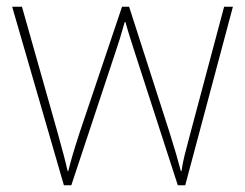

<svg xmlns="http://www.w3.org/2000/svg" viewBox="-20 -547 725 568"><path d="M380 -388 506 1H528L669 -527H643L544 -156C529 -99 521 -72 517 -41H515C507 -72 497 -106 481 -157L362 -527H341L216 -156C196 -95 190 -72 182 -41H180C173 -72 167 -95 150 -156L45 -527H16L169 1H191L320 -388C331 -420 339 -446 349 -482H351C361 -446 369 -423 380 -388Z"/></svg>

Font: Noto Sans Arabic Thin
Style: Regular
Weight: 100
Designer: Monotype Design Team, Nadine Chahine, Nizar Qandah and Khaled Hosny
Foundry: Monotype Imaging Inc.
Version: Version 2.012